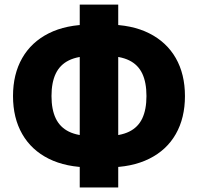

<svg xmlns="http://www.w3.org/2000/svg" viewBox="-20 -789 876 850"><path d="M381.8 -47.9Q272.9 -47.9 196 -86.2Q119.1 -124.5 78.4 -195.6Q37.6 -266.6 37.6 -363.8Q37.6 -460.9 78.4 -532Q119.1 -603 196 -641.6Q272.9 -680.2 381.8 -680.2H455.1Q563.5 -680.2 640.4 -641.6Q717.3 -603 758.1 -532Q798.8 -460.9 798.8 -363.8Q798.8 -266.6 758.3 -195.6Q717.8 -124.5 640.6 -86.2Q563.5 -47.9 455.1 -47.9ZM385.7 -187H451.2Q512.7 -187 552 -206.3Q591.3 -225.6 609.9 -264.9Q628.4 -304.2 628.4 -363.8Q628.4 -423.8 609.9 -463.1Q591.3 -502.4 552 -521.7Q512.7 -541 451.2 -541H385.7Q324.2 -541 284.9 -521.7Q245.6 -502.4 226.8 -463.1Q208 -423.8 208 -363.8Q208 -304.2 226.8 -264.9Q245.6 -225.6 284.9 -206.3Q324.2 -187 385.7 -187ZM333 41V-768.6H503.4V41Z"/></svg>

Font: Inter 17pt ExtraBold
Style: Regular
Weight: 800
Version: Version 4.001;git-66647c0bb